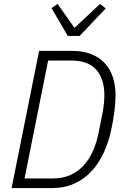

<svg xmlns="http://www.w3.org/2000/svg" viewBox="-20 -957 626 977"><path d="M179 -698H348Q403 -698 444.5 -681.5Q486 -665 513.5 -635Q541 -605 554.5 -563.5Q568 -522 568 -473Q568 -435 562 -389.5Q556 -344 548 -306Q535 -240 509.5 -183.5Q484 -127 446.5 -86.5Q409 -46 358.5 -23Q308 0 245 0H39ZM249 -49Q299 -49 338 -66.5Q377 -84 405.5 -115Q434 -146 453 -189Q472 -232 482 -283L502 -384Q507 -410 509 -432.5Q511 -455 511 -472Q511 -556 469.5 -602.5Q428 -649 342 -649H225L105 -49ZM325 -774 242 -916 273 -937 359 -815 489 -937 518 -914 385 -774Z"/></svg>

Font: IBM Plex Sans Condensed Light
Style: Italic
Weight: 300
Width: 3
Italic angle: -11°
Designer: Mike Abbink, Paul van der Laan, Pieter van Rosmalen
Foundry: Bold Monday
Version: Version 1.3